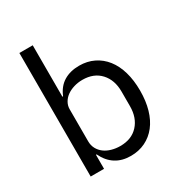

<svg xmlns="http://www.w3.org/2000/svg" viewBox="-176 -862 933 996"><g transform="rotate(-30 290.0 -364.0)"><path d="M85 -740H165V-432H169Q189 -481 227.5 -504.5Q266 -528 320 -528Q368 -528 407 -509Q446 -490 473.5 -455Q501 -420 515.5 -370Q530 -320 530 -258Q530 -196 515.5 -146Q501 -96 473.5 -61Q446 -26 407 -7Q368 12 320 12Q215 12 169 -84H165V0H85ZM298 -60Q366 -60 405 -102.5Q444 -145 444 -214V-302Q444 -371 405 -413.5Q366 -456 298 -456Q271 -456 246.5 -448.5Q222 -441 204 -428Q186 -415 175.5 -396.5Q165 -378 165 -357V-165Q165 -140 175.5 -120.5Q186 -101 204 -87.5Q222 -74 246.5 -67Q271 -60 298 -60Z"/></g></svg>

Font: IBM Plex Sans Arabic
Style: Regular
Weight: 400
Designer: Mike Abbink, Paul van der Laan, Pieter van Rosmalen, Wael Morcos, Khajak Apelian
Foundry: Bold Monday
Version: Version 1.1